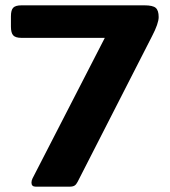

<svg xmlns="http://www.w3.org/2000/svg" viewBox="-20 -700 636 720"><path d="M98 -15Q98 -23 102 -31L373 -558H61Q38 -558 29.5 -567.5Q21 -577 21 -600V-639Q21 -662 29.5 -671Q38 -680 61 -680H522Q553 -680 564 -670.5Q575 -661 575 -636Q575 -612 550 -564L271 -18Q266 -8 259.5 -4Q253 0 241 0H114Q98 0 98 -15Z"/></svg>

Font: Mitr Medium
Style: Regular
Weight: 500
Designer: Thanarat Vachiruckul
Foundry: Cadson Demak
Version: Version 1.002